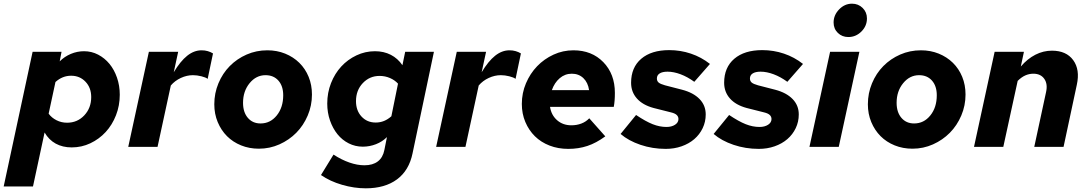

<svg xmlns="http://www.w3.org/2000/svg" viewBox="-59 -797 5906 1042"><path d="M-39 215 118 -516H275L265 -464Q291 -490 325.5 -504.5Q360 -519 397 -519Q438 -519 473.5 -500.5Q509 -482 535 -450.5Q561 -419 576 -375.5Q591 -332 591 -283Q591 -224 570.5 -171.5Q550 -119 514.5 -80.5Q479 -42 431.5 -19.5Q384 3 330 3Q281 3 243.5 -17.5Q206 -38 183 -78L120 215ZM327 -386Q303 -386 282 -377.5Q261 -369 242 -352L205 -180Q221 -158 247.5 -144.5Q274 -131 305 -131Q361 -131 398.5 -171Q436 -211 436 -270Q436 -321 405 -353.5Q374 -386 327 -386Z M637 0 749 -516H908L884 -405Q920 -465 957 -494.5Q994 -524 1035 -524Q1053 -524 1068.5 -519.5Q1084 -515 1097 -507L1068 -369Q1058 -377 1034 -383Q1010 -389 988 -389Q955 -389 922.5 -374Q890 -359 868 -333L796 0Z M1104 -231Q1104 -291 1126.5 -345Q1149 -399 1188 -438.5Q1227 -478 1279.5 -501Q1332 -524 1392 -524Q1444 -524 1488.5 -506Q1533 -488 1565.5 -456Q1598 -424 1616 -380Q1634 -336 1634 -284Q1634 -224 1611 -170Q1588 -116 1549 -76.5Q1510 -37 1457.5 -13.5Q1405 10 1346 10Q1294 10 1249.5 -8Q1205 -26 1173 -58Q1141 -90 1122.5 -134.5Q1104 -179 1104 -231ZM1355 -127Q1408 -127 1443 -170.5Q1478 -214 1478 -280Q1478 -330 1452 -359.5Q1426 -389 1382 -389Q1331 -389 1295.5 -345.5Q1260 -302 1260 -239Q1260 -188 1286 -157.5Q1312 -127 1355 -127Z M1910 -1Q1869 -1 1833.5 -19Q1798 -37 1772.5 -68.5Q1747 -100 1732 -143Q1717 -186 1717 -235Q1717 -294 1737.5 -346Q1758 -398 1793 -436Q1828 -474 1875.5 -496.5Q1923 -519 1976 -519Q2024 -519 2062 -499.5Q2100 -480 2125 -443L2140 -516H2296L2180 35Q2161 128 2095.5 176.5Q2030 225 1926 225Q1863 225 1797.5 206Q1732 187 1683 153L1751 42Q1794 70 1837 85Q1880 100 1919 100Q1964 100 1991.5 79Q2019 58 2027 17L2041 -53Q2016 -28 1981.5 -14.5Q1947 -1 1910 -1ZM1873 -248Q1873 -197 1903 -164.5Q1933 -132 1980 -132Q2004 -132 2025 -140.5Q2046 -149 2065 -166L2101 -343Q2084 -362 2057.5 -373.5Q2031 -385 2001 -385Q1947 -385 1910 -346Q1873 -307 1873 -248Z M2308 0 2420 -516H2579L2555 -405Q2591 -465 2628 -494.5Q2665 -524 2706 -524Q2724 -524 2739.5 -519.5Q2755 -515 2768 -507L2739 -369Q2729 -377 2705 -383Q2681 -389 2659 -389Q2626 -389 2593.5 -374Q2561 -359 2539 -333L2467 0Z M3226 -57Q3177 -21 3129 -5Q3081 11 3025 11Q2970 11 2923.5 -7Q2877 -25 2844 -57.5Q2811 -90 2792 -135Q2773 -180 2773 -233Q2773 -292 2795.5 -345Q2818 -398 2856 -437.5Q2894 -477 2945 -500.5Q2996 -524 3053 -524Q3153 -524 3215.5 -459.5Q3278 -395 3278 -293Q3278 -270 3276.5 -251.5Q3275 -233 3272 -217H2926Q2933 -172 2964.5 -144.5Q2996 -117 3042 -117Q3071 -117 3096 -126.5Q3121 -136 3139 -155ZM3044 -397Q3007 -397 2978.5 -372.5Q2950 -348 2936 -308H3138Q3132 -349 3107 -373Q3082 -397 3044 -397Z M3309 -70 3393 -173Q3445 -138 3483 -123Q3521 -108 3558 -108Q3586 -108 3604.5 -120Q3623 -132 3623 -151Q3623 -164 3613.5 -173Q3604 -182 3583 -187L3488 -211Q3429 -227 3397.5 -262.5Q3366 -298 3366 -348Q3366 -431 3421 -478Q3476 -525 3573 -525Q3634 -525 3690.5 -506Q3747 -487 3794 -450L3709 -353Q3672 -380 3634.5 -394Q3597 -408 3564 -408Q3536 -408 3521 -398.5Q3506 -389 3506 -371Q3506 -357 3515.5 -349Q3525 -341 3550 -334L3643 -310Q3704 -294 3737.5 -259.5Q3771 -225 3771 -176Q3771 -136 3754.5 -101.5Q3738 -67 3709 -42Q3680 -17 3640 -3Q3600 11 3554 11Q3482 11 3417 -11Q3352 -33 3309 -70Z M3814 -70 3898 -173Q3950 -138 3988 -123Q4026 -108 4063 -108Q4091 -108 4109.5 -120Q4128 -132 4128 -151Q4128 -164 4118.5 -173Q4109 -182 4088 -187L3993 -211Q3934 -227 3902.5 -262.5Q3871 -298 3871 -348Q3871 -431 3926 -478Q3981 -525 4078 -525Q4139 -525 4195.5 -506Q4252 -487 4299 -450L4214 -353Q4177 -380 4139.5 -394Q4102 -408 4069 -408Q4041 -408 4026 -398.5Q4011 -389 4011 -371Q4011 -357 4020.5 -349Q4030 -341 4055 -334L4148 -310Q4209 -294 4242.5 -259.5Q4276 -225 4276 -176Q4276 -136 4259.5 -101.5Q4243 -67 4214 -42Q4185 -17 4145 -3Q4105 11 4059 11Q3987 11 3922 -11Q3857 -33 3814 -70Z M4545 -596Q4511 -596 4488 -618.5Q4465 -641 4465 -675Q4465 -715 4495 -746Q4525 -777 4565 -777Q4599 -777 4622.5 -754Q4646 -731 4646 -697Q4646 -656 4616 -626Q4586 -596 4545 -596ZM4605 -516 4493 0H4334L4446 -516Z M4651 -231Q4651 -291 4673.5 -345Q4696 -399 4735 -438.5Q4774 -478 4826.5 -501Q4879 -524 4939 -524Q4991 -524 5035.5 -506Q5080 -488 5112.5 -456Q5145 -424 5163 -380Q5181 -336 5181 -284Q5181 -224 5158 -170Q5135 -116 5096 -76.5Q5057 -37 5004.5 -13.5Q4952 10 4893 10Q4841 10 4796.5 -8Q4752 -26 4720 -58Q4688 -90 4669.5 -134.5Q4651 -179 4651 -231ZM4902 -127Q4955 -127 4990 -170.5Q5025 -214 5025 -280Q5025 -330 4999 -359.5Q4973 -389 4929 -389Q4878 -389 4842.5 -345.5Q4807 -302 4807 -239Q4807 -188 4833 -157.5Q4859 -127 4902 -127Z M5227 0 5339 -516H5498L5481 -436Q5517 -478 5560 -500Q5603 -522 5650 -522Q5728 -522 5765.5 -470.5Q5803 -419 5785 -337L5713 0H5554L5618 -297Q5628 -341 5608.5 -369Q5589 -397 5549 -397Q5526 -397 5505 -387.5Q5484 -378 5464 -358L5386 0Z"/></svg>

Font: Red Hat Text
Style: Bold Italic
Weight: 700
Italic angle: -12°
Designer: Pentagram / MCKL
Foundry: Pentagram / MCKL
Version: Version 1.003; Red Hat Text Bold Italic